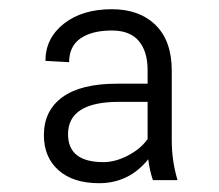

<svg xmlns="http://www.w3.org/2000/svg" viewBox="-20 -741 482 423"><path d="M316.9 -344.2Q309.6 -365.2 306.6 -390.1Q264.2 -337.4 198.2 -337.4Q141.1 -337.4 108.9 -366Q76.7 -394.5 76.7 -443.4Q76.7 -497.1 117.4 -526.9Q158.2 -556.6 237.3 -556.6H305.2V-586.4Q305.2 -627.9 285.6 -650.9Q266.1 -673.8 226.6 -673.8Q182.6 -673.8 157.5 -656.5Q132.3 -639.2 132.3 -604L80.1 -606.9Q80.1 -656.7 120.6 -688.7Q161.1 -720.7 226.6 -720.7Q287.1 -720.7 322.8 -685.8Q358.4 -650.9 358.4 -585.4V-431.6Q358.4 -386.7 371.1 -344.2ZM208 -383.8Q233.9 -383.8 262 -398.4Q290 -413.1 305.2 -434.6V-516.6H242.2Q129.9 -516.6 129.9 -445.3Q129.9 -383.8 208 -383.8Z"/></svg>

Font: SteelSelectRoboto
Style: Regular
Weight: 300
Designer: Google
Version: Version 2.137; 2017